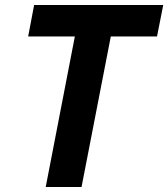

<svg xmlns="http://www.w3.org/2000/svg" viewBox="-20 -749 674 769"><path d="M279.8 -603H92.8L116.7 -729H633.8L608.9 -603H423.8L306.6 0H163.1Z"/></svg>

Font: Hack
Style: Bold Italic
Weight: 700
Italic angle: -11°
Monospace: yes
Designer: Christopher Simpkins
Foundry: Christopher Simpkins
Version: Version 2.017; ttfautohint (v1.4.1) -l 4 -r 80 -G 350 -x 0 -